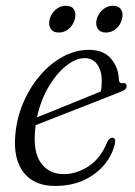

<svg xmlns="http://www.w3.org/2000/svg" viewBox="-20 -620 457 649"><path d="M368.5 -135.5Q361 -98.5 334.5 -65.5Q308 -32.5 265.5 -12Q223 8.5 166 8.5Q96 8.5 60.5 -36.2Q25 -81 31.5 -161Q36 -219 58 -271.2Q80 -323.5 114.8 -364.2Q149.5 -405 192.2 -428.2Q235 -451.5 280.5 -451.5Q329.5 -451.5 355 -422Q380.5 -392.5 382 -350Q383 -337.5 394.5 -339Q407 -341 408 -330Q409 -317.5 388.5 -310Q366 -301 328 -286Q290 -271 246.8 -254.2Q203.5 -237.5 164.5 -222Q125.5 -206.5 100.5 -197Q99 -187 98.5 -177.5Q92 -104.5 119.2 -68Q146.5 -31.5 195.5 -31.5Q239.5 -31.5 280.2 -58.5Q321 -85.5 343 -141Q351 -155 360 -154.5Q372 -154 368.5 -135.5ZM267 -423.5Q236 -423.5 203.2 -397.2Q170.5 -371 144 -326Q117.5 -281 105 -223.5Q133 -234.5 172.5 -250.5Q212 -266.5 252 -282.8Q292 -299 321 -311Q324 -325 324 -347Q324 -380.5 308.8 -402Q293.5 -423.5 267 -423.5ZM179 -510Q159.5 -510 151.2 -523Q143 -536 148 -555.5Q153.5 -575 168.5 -587.8Q183.5 -600.5 202.5 -600.5Q222 -600.5 230 -587.8Q238 -575 233 -555.5Q228 -536 213 -523Q198 -510 179 -510ZM338 -510Q319 -510 310.5 -523Q302 -536 307 -555.5Q312.5 -574.5 327.5 -587.5Q342.5 -600.5 361.5 -600.5Q381 -600.5 389.2 -587.8Q397.5 -575 392.5 -555.5Q387.5 -536 372.5 -523Q357.5 -510 338 -510Z"/></svg>

Font: Fraunces 72pt Soft Light
Style: Italic
Weight: 300
Italic angle: -16°
Version: Version 1.000;[b76b70a41]